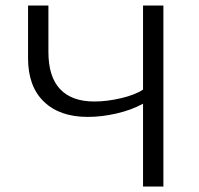

<svg xmlns="http://www.w3.org/2000/svg" viewBox="-20 -678 723 698"><path d="M500 -301Q458 -278 404 -265.5Q350 -253 299 -253Q197 -253 139.5 -308.5Q82 -364 82 -466V-658H156V-489Q156 -399 198.5 -354Q241 -309 323 -309Q369 -309 420 -321Q471 -333 500 -352V-658H574V0H500Z"/></svg>

Font: QiushuiShotai Bright
Style: Regular
Weight: 400
Designer: Christian Thalmann (Catharsis Fonts)
Version: Version 1.250;